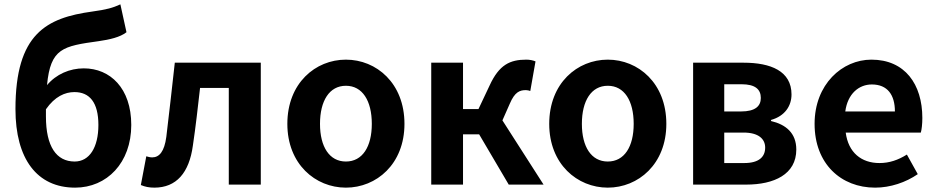

<svg xmlns="http://www.w3.org/2000/svg" viewBox="-20 -848 4299 882"><path d="M191 -346C232 -405 279 -425 322 -425C391 -425 432 -378 432 -274C432 -171 391 -106 323 -106C239 -106 191 -175 191 -313ZM533 -828C498 -812 470 -804 404 -795C194 -766 51 -694 51 -347C51 -118 150 14 325 14C471 14 583 -100 583 -274C583 -443 486 -534 365 -534C300 -534 238 -507 196 -457C212 -627 269 -636 434 -659C483 -666 532 -677 561 -700Z M689 14C790 14 849 -54 866 -179C879 -266 889 -356 899 -444H1031V0H1178V-560H783C770 -446 758 -332 744 -219C735 -152 712 -125 679 -125C668 -125 660 -128 652 -130L627 2C646 10 665 14 689 14Z M1569 14C1709 14 1838 -94 1838 -279C1838 -466 1709 -574 1569 -574C1429 -574 1300 -466 1300 -279C1300 -94 1429 14 1569 14ZM1569 -106C1493 -106 1450 -174 1450 -279C1450 -385 1493 -454 1569 -454C1645 -454 1688 -385 1688 -279C1688 -174 1645 -106 1569 -106Z M2288 -295 2322 -372C2345 -426 2368 -434 2396 -434C2404 -434 2410 -432 2416 -430L2440 -566C2428 -571 2413 -574 2398 -574C2323 -574 2273 -551 2229 -455L2178 -347H2107V-560H1961V0H2107V-231H2181L2317 0H2477Z M2772 14C2912 14 3041 -94 3041 -279C3041 -466 2912 -574 2772 -574C2632 -574 2503 -466 2503 -279C2503 -94 2632 14 2772 14ZM2772 -106C2696 -106 2653 -174 2653 -279C2653 -385 2696 -454 2772 -454C2848 -454 2891 -385 2891 -279C2891 -174 2848 -106 2772 -106Z M3164 0H3408C3536 0 3638 -47 3638 -161C3638 -237 3590 -276 3522 -292V-297C3586 -315 3616 -362 3616 -414C3616 -522 3520 -560 3396 -560H3164ZM3307 -336V-461H3386C3449 -461 3475 -438 3475 -398C3475 -360 3449 -336 3384 -336ZM3307 -99V-239H3396C3464 -239 3495 -210 3495 -170C3495 -127 3466 -99 3399 -99Z M4000 14C4070 14 4141 -10 4196 -48L4146 -138C4106 -113 4066 -99 4020 -99C3937 -99 3877 -147 3865 -239H4210C4214 -252 4217 -279 4217 -306C4217 -461 4137 -574 3983 -574C3849 -574 3722 -461 3722 -279C3722 -95 3844 14 4000 14ZM3863 -336C3874 -418 3926 -460 3985 -460C4057 -460 4091 -412 4091 -336Z"/></svg>

Font: Noto Sans Mono CJK JP Bold
Style: Regular
Weight: 700
Designer: Ryoko NISHIZUKA (kana & ideographs); Paul D. Hunt (Latin, Greek & Cyrillic); Wenlong ZHANG (bopomofo); Sandoll Communica
Foundry: Adobe Systems Incorporated
Version: Version 1.004;PS 1.004;hotconv 1.0.82;makeotf.lib2.5.63406